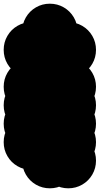

<svg xmlns="http://www.w3.org/2000/svg" viewBox="-70 -920 540 1040"><path d="M150 -50Q150 -91 170 -125.5Q190 -160 224.5 -180Q259 -200 300 -200Q341 -200 375.5 -180Q410 -160 430 -125.5Q450 -91 450 -50Q450 -9 430 25.5Q410 60 375.5 80Q341 100 300 100Q259 100 224.5 80Q190 60 170 25.5Q150 -9 150 -50ZM50 -50Q50 -91 70 -125.5Q90 -160 124.5 -180Q159 -200 200 -200Q241 -200 275.5 -180Q310 -160 330 -125.5Q350 -91 350 -50Q350 -9 330 25.5Q310 60 275.5 80Q241 100 200 100Q159 100 124.5 80Q90 60 70 25.5Q50 -9 50 -50ZM-50 -450Q-50 -491 -30 -525.5Q-10 -560 24.5 -580Q59 -600 100 -600Q141 -600 175.5 -580Q210 -560 230 -525.5Q250 -491 250 -450Q250 -409 230 -374.5Q210 -340 175.5 -320Q141 -300 100 -300Q59 -300 24.5 -320Q-10 -340 -30 -374.5Q-50 -409 -50 -450ZM-50 -350Q-50 -391 -30 -425.5Q-10 -460 24.5 -480Q59 -500 100 -500Q141 -500 175.5 -480Q210 -460 230 -425.5Q250 -391 250 -350Q250 -309 230 -274.5Q210 -240 175.5 -220Q141 -200 100 -200Q59 -200 24.5 -220Q-10 -240 -30 -274.5Q-50 -309 -50 -350ZM150 -150Q150 -191 170 -225.5Q190 -260 224.5 -280Q259 -300 300 -300Q341 -300 375.5 -280Q410 -260 430 -225.5Q450 -191 450 -150Q450 -109 430 -74.5Q410 -40 375.5 -20Q341 0 300 0Q259 0 224.5 -20Q190 -40 170 -74.5Q150 -109 150 -150ZM150 -250Q150 -291 170 -325.5Q190 -360 224.5 -380Q259 -400 300 -400Q341 -400 375.5 -380Q410 -360 430 -325.5Q450 -291 450 -250Q450 -209 430 -174.5Q410 -140 375.5 -120Q341 -100 300 -100Q259 -100 224.5 -120Q190 -140 170 -174.5Q150 -209 150 -250ZM150 -450Q150 -491 170 -525.5Q190 -560 224.5 -580Q259 -600 300 -600Q341 -600 375.5 -580Q410 -560 430 -525.5Q450 -491 450 -450Q450 -409 430 -374.5Q410 -340 375.5 -320Q341 -300 300 -300Q259 -300 224.5 -320Q190 -340 170 -374.5Q150 -409 150 -450ZM150 -350Q150 -391 170 -425.5Q190 -460 224.5 -480Q259 -500 300 -500Q341 -500 375.5 -480Q410 -460 430 -425.5Q450 -391 450 -350Q450 -309 430 -274.5Q410 -240 375.5 -220Q341 -200 300 -200Q259 -200 224.5 -220Q190 -240 170 -274.5Q150 -309 150 -350ZM-50 -250Q-50 -291 -30 -325.5Q-10 -360 24.5 -380Q59 -400 100 -400Q141 -400 175.5 -380Q210 -360 230 -325.5Q250 -291 250 -250Q250 -209 230 -174.5Q210 -140 175.5 -120Q141 -100 100 -100Q59 -100 24.5 -120Q-10 -140 -30 -174.5Q-50 -209 -50 -250ZM-50 -150Q-50 -191 -30 -225.5Q-10 -260 24.5 -280Q59 -300 100 -300Q141 -300 175.5 -280Q210 -260 230 -225.5Q250 -191 250 -150Q250 -109 230 -74.5Q210 -40 175.5 -20Q141 0 100 0Q59 0 24.5 -20Q-10 -40 -30 -74.5Q-50 -109 -50 -150ZM50 -750Q50 -791 70 -825.5Q90 -860 124.5 -880Q159 -900 200 -900Q241 -900 275.5 -880Q310 -860 330 -825.5Q350 -791 350 -750Q350 -709 330 -674.5Q310 -640 275.5 -620Q241 -600 200 -600Q159 -600 124.5 -620Q90 -640 70 -674.5Q50 -709 50 -750ZM-50 -650Q-50 -691 -30 -725.5Q-10 -760 24.5 -780Q59 -800 100 -800Q141 -800 175.5 -780Q210 -760 230 -725.5Q250 -691 250 -650Q250 -609 230 -574.5Q210 -540 175.5 -520Q141 -500 100 -500Q59 -500 24.5 -520Q-10 -540 -30 -574.5Q-50 -609 -50 -650ZM150 -650Q150 -691 170 -725.5Q190 -760 224.5 -780Q259 -800 300 -800Q341 -800 375.5 -780Q410 -760 430 -725.5Q450 -691 450 -650Q450 -609 430 -574.5Q410 -540 375.5 -520Q341 -500 300 -500Q259 -500 224.5 -520Q190 -540 170 -574.5Q150 -609 150 -650Z"/></svg>

Font: TINY 5x3
Style: Regular
Weight: 400
Designer: Jack Halten Fahnestock
Foundry: Velvetyne Type Foundry
Version: Version 1.002